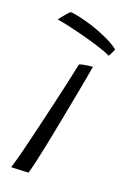

<svg xmlns="http://www.w3.org/2000/svg" viewBox="-104 -708 506 760"><g transform="rotate(15 148.5 -327.5)"><path d="M92 1Q85 1 70.8 0.5Q56.5 0 42.2 -0.8Q28 -1.5 20 -2Q25 -13 36.2 -43.5Q47.5 -74 62 -117.5Q76.5 -161 93 -210.2Q109.5 -259.5 125 -308Q140.5 -356.5 153.5 -397.2Q166.5 -438 174 -464Q181 -466.5 190.5 -467.5Q200 -468.5 210.5 -469Q221 -469.5 230 -469.5Q226 -453.5 216 -417Q206 -380.5 192.5 -332.5Q179 -284.5 164.2 -232.8Q149.5 -181 135.5 -133.2Q121.5 -85.5 110 -50Q98.5 -14.5 92 1ZM88.5 -656Q99 -655 124.2 -647.5Q149.5 -640 181.8 -626.5Q214 -613 245 -595.5Q276 -578 297 -558.5Q295.5 -555 291.8 -548.5Q288 -542 284.5 -536Q281 -530 279 -528Q262.5 -538 233.5 -550.2Q204.5 -562.5 170.2 -575Q136 -587.5 103.5 -598Q71 -608.5 47 -614.5Q51.5 -620 58.8 -627.8Q66 -635.5 74 -643.2Q82 -651 88.5 -656Z"/></g></svg>

Font: Grandstander Thin ExtraLight
Style: Italic
Weight: 250
Italic angle: -15°
Version: Version 1.200